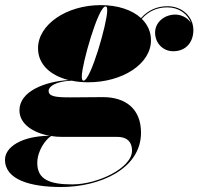

<svg xmlns="http://www.w3.org/2000/svg" viewBox="-105 -490 796 770"><path d="M249 -160C385.5 -160 500.5 -233 500.5 -328.5C500.5 -362.5 487 -391.5 463.5 -414.5C492 -446 525.5 -460.5 566.5 -460.5C611.5 -460.5 648 -434.5 660.5 -398.5C647.5 -419 622 -431.5 598 -431.5C554 -431.5 517 -400.5 517 -359.5C517 -316 549.5 -284.5 589.5 -284.5C642 -284.5 670.5 -322 670.5 -369.5C670.5 -422.5 626 -465 567 -465C524 -465 489 -449 460.5 -417.5C424.5 -450.5 367 -469.5 299 -469.5C162.5 -469.5 47.5 -392 47.5 -296.5C47.5 -232.5 96 -187.5 170 -169C76 -163 -27 -124.5 -27 -47.5C-27 6.5 26.5 42.5 94 54.5C-19 55.5 -85 100 -85 150.5C-85 230.5 16.5 260 140 260C294.5 260 460.5 188 460.5 42C460.5 -54 398 -100.5 308 -100.5C279.5 -100.5 212 -99.5 177 -99.5C118.5 -99.5 90 -103 90 -125.5C90 -143.5 119 -164 182.5 -166.5C203 -162 225.5 -160 249 -160ZM230 -166.5C224.5 -166.5 223 -174 223 -183.5C223 -232.5 289 -464 318 -464C324.5 -464 325 -457 325 -447.5C325 -398.5 259 -166.5 230 -166.5ZM44.5 164C44.5 114 78 69.5 100 55.5C115 58 130.5 59 146.5 59H365C409.5 59 424.5 84 424.5 114C424.5 184 286.5 249.5 185 249.5C96.5 249.5 44.5 231 44.5 164Z"/></svg>

Font: Bodoni* 36pt Fatface
Style: Italic
Weight: 900
Italic angle: -13°
Version: Version 2.3